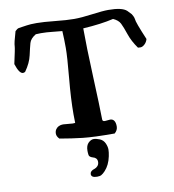

<svg xmlns="http://www.w3.org/2000/svg" viewBox="-100 -817 1034 1139"><g transform="rotate(-10 416.5 -247.5)"><path d="M362.3 73.2Q362.3 41 378.9 25.4Q394.5 10.7 410.2 10.7Q425.8 10.7 447.3 19.5Q467.8 28.3 477.5 49.8Q486.3 70.3 486.3 86.9Q486.3 103.5 481.4 127Q470.7 178.7 441.4 210Q428.7 223.6 418 229.5Q409.2 234.4 392.6 234.4Q357.4 234.4 357.4 212.9Q357.4 212.9 357.4 211.9Q358.4 193.4 385.7 185.5Q395.5 182.6 404.3 172.9Q413.1 163.1 413.1 148.4Q413.1 134.8 405.3 127Q398.4 120.1 389.6 118.2Q366.2 111.3 364.3 99.1Q362.3 86.9 362.3 73.2ZM495.1 -83 527.3 -85.9Q542 -85.9 550.3 -74.2Q558.6 -62.5 558.6 -39.6Q558.6 -16.6 539.1 0Q413.1 0 348.1 -7.3Q283.2 -14.6 210.9 -27.3Q195.3 -43 195.3 -59.1Q195.3 -75.2 203.1 -85.9Q217.8 -106.4 247.1 -106.4L304.7 -101.6Q314.5 -101.6 319.3 -102.5L318.4 -153.3Q318.4 -247.1 330.1 -372.1Q341.8 -497.1 341.8 -550.3Q341.8 -603.5 338.9 -652.3Q321.3 -653.3 283.2 -657.7Q245.1 -662.1 211.9 -662.1L180.7 -661.1Q147.5 -641.6 140.1 -615.2Q132.8 -588.9 123 -544.4Q113.3 -500 80.1 -453.1Q74.2 -448.2 66.4 -448.2Q43.9 -448.2 24.4 -508.8Q44.9 -600.6 44.9 -612.3Q44.9 -631.8 65.4 -700.2Q78.1 -712.9 87.4 -714.8Q96.7 -716.8 106.9 -717.8Q117.2 -718.8 137.2 -722.2Q157.2 -725.6 196.8 -725.6Q236.3 -725.6 306.6 -718.3Q377 -710.9 420.9 -710.9Q464.8 -710.9 529.8 -719.7Q594.7 -728.5 628.9 -728.5Q711.9 -728.5 739.3 -703.1L761.7 -679.7Q763.7 -677.7 769 -667Q774.4 -656.2 775.4 -647.5Q775.4 -629.9 822.3 -519.5Q817.4 -501 804.2 -488.8Q791 -476.6 778.8 -476.6Q766.6 -476.6 763.7 -477.5Q731.4 -522.5 716.3 -567.4Q701.2 -612.3 689.9 -634.8Q678.7 -657.2 647.5 -670.9Q573.2 -653.3 463.9 -646.5Q463.9 -537.1 471.7 -356Q479.5 -174.8 480.5 -94.7Q480.5 -83 495.1 -83Z"/></g></svg>

Font: Essays1743
Style: Medium
Weight: 500
Designer: Based on the typeface in a 1743 English translation of the essays of Montaigne.  PostScript/TrueType font designed by Jo
Version: Version 002.100